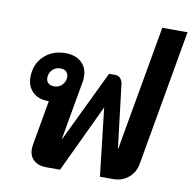

<svg xmlns="http://www.w3.org/2000/svg" viewBox="-84 -846 930 929"><g transform="rotate(10 381.5 -381.0)"><path d="M763 -762 646 -96Q639 -53 607.5 -26.5Q576 0 533 0H467L429 -334L271 0H203Q164 0 141.5 -20.5Q119 -41 119 -76Q119 -82 121 -96L160 -317H155Q108 -317 80 -344.5Q52 -372 52 -416Q52 -479 93.5 -519.5Q135 -560 199 -560Q249 -560 278 -533.5Q307 -507 307 -462Q307 -446 305 -437L254 -149H256L424 -498H455Q470 -498 480 -487Q490 -476 492 -458L529 -150H531L639 -762ZM172 -392Q196 -392 211.5 -408Q227 -424 227 -447Q227 -464 217 -473.5Q207 -483 188 -483Q165 -483 149 -467Q133 -451 133 -427Q133 -411 143.5 -401.5Q154 -392 172 -392Z"/></g></svg>

Font: Bai Jamjuree
Style: Bold Italic
Weight: 700
Italic angle: -10°
Designer: Katatrad Aksorn Co.,Ltd.
Foundry: Cadson Demak Co.,Ltd.
Version: Version 1.000; ttfautohint (v1.6)